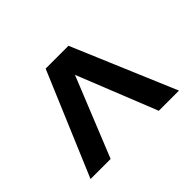

<svg xmlns="http://www.w3.org/2000/svg" viewBox="-131 -709 769 769"><g transform="rotate(45 253.0 -324.5)"><path d="M473.1 -575.2V-460.9L133.8 -325.2L473.1 -188V-74.2L33.2 -259.8V-389.2Z"/></g></svg>

Font: Montserrat-SemiBold
Style: Regular
Weight: 600
Designer: Julieta Ulanovsky
Foundry: Julieta Ulanovsky
Version: Version 6.001